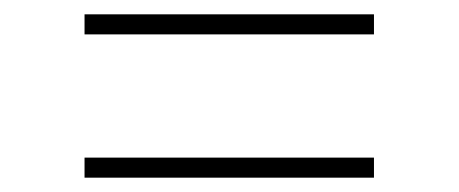

<svg xmlns="http://www.w3.org/2000/svg" viewBox="-20 -464 640 268"><path d="M98 -416V-444H502V-416ZM98 -216V-244H502V-216Z"/></svg>

Font: Source Code Pro ExtraLight ExtraLight
Style: Regular
Weight: 250
Monospace: yes
Version: Version 1.018;hotconv 1.0.116;makeotfexe 2.5.65601